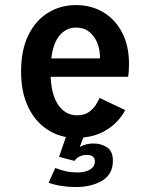

<svg xmlns="http://www.w3.org/2000/svg" viewBox="-20 -532 590 756"><path d="M277.5 204.5Q249.5 204.5 221 200Q192.5 195.5 171.5 187.5L197.5 129.5Q219.5 138 240.2 142.5Q261 147 285 147Q315.5 147 334.5 135.5Q353.5 124 353.5 104Q353.5 78 322 78Q290.5 78 273 101.5L212.5 85.5L239.5 7.5Q190.5 -1.5 150.5 -33.5Q110.5 -65.5 86.8 -120Q63 -174.5 63 -250.5Q63 -335.5 91.8 -393.8Q120.5 -452 169.5 -482Q218.5 -512 279 -512Q339.5 -512 386.8 -483.8Q434 -455.5 461 -403.5Q488 -351.5 488 -280.5Q488 -263.5 487 -250.5Q486 -237.5 484.5 -229.5H179.5Q183 -154.5 211.2 -116.2Q239.5 -78 283 -78Q311.5 -78 329.5 -90.5Q347.5 -103 357.5 -119.2Q367.5 -135.5 372 -146.5L473 -98.5Q463 -78 441.8 -54.8Q420.5 -31.5 387.5 -13.5Q354.5 4.5 308 9.5L294 47Q316.5 33 349.5 33Q378 33 401.2 48Q424.5 63 424.5 101Q424.5 154 382.5 179.2Q340.5 204.5 277.5 204.5ZM279.5 -423.5Q242 -423.5 215.8 -393.8Q189.5 -364 182 -302H373.5V-308.5Q373.5 -337.5 362.8 -363.8Q352 -390 331 -406.8Q310 -423.5 279.5 -423.5Z"/></svg>

Font: Trispace SemiCondensed Medium
Style: Regular
Weight: 500
Width: 4
Designer: Tyler Finck
Foundry: Etcetera Type Company
Version: Version 1.210; ttfautohint (v1.8.3)